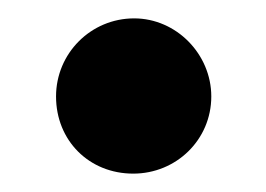

<svg xmlns="http://www.w3.org/2000/svg" viewBox="-20 -176 290 209"><path d="M210 -71C210 -117 172 -156 126 -156C79 -156 41 -118 41 -71C41 -23 77 13 125 13C172 13 210 -24 210 -71Z"/></svg>

Font: XITS Math
Style: Bold
Weight: 700
Designer: MicroPress Inc., with final additions and corrections provided by Coen Hoffman, Elsevier (retired)
Version: Version 1.302